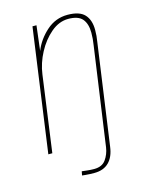

<svg xmlns="http://www.w3.org/2000/svg" viewBox="-98 -565 570 744"><g transform="rotate(-15 187.0 -193.5)"><path d="M188 116Q169 116 153.5 114.5Q138 113 139 113L142 97Q152 98 164.5 99.5Q177 101 191 101Q223 101 238 80Q253 59 257 32L313 -363Q315 -375 316 -387.5Q317 -400 317 -412Q317 -448 300.5 -467.5Q284 -487 244 -487Q207 -487 174.5 -459.5Q142 -432 120 -390.5Q98 -349 92 -305L50 0H34L103 -495H119L107 -395Q124 -438 160.5 -470.5Q197 -503 245 -503Q293 -503 313.5 -481Q334 -459 334 -419Q334 -407 333 -395Q332 -383 330 -372L273 33Q268 73 246.5 94.5Q225 116 188 116Z"/></g></svg>

Font: Alumni Sans Pinstripe
Style: Italic
Weight: 400
Italic angle: -8°
Designer: Robert E. Leuschke
Foundry: Robert E. Leuschke
Version: Version 1.010; ttfautohint (v1.8.4.7-5d5b)